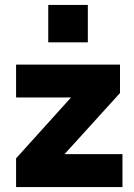

<svg xmlns="http://www.w3.org/2000/svg" viewBox="-20 -756 540 776"><path d="M45 0V-116L304 -403L303 -362H45V-495H465V-380L200 -88L202 -133H475V0ZM175 -585V-736H335V-585Z"/></svg>

Font: Nunito Sans 11pt Black
Style: Regular
Weight: 900
Version: Version 3.101;gftools[0.9.27]